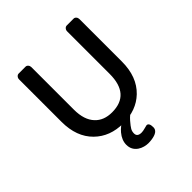

<svg xmlns="http://www.w3.org/2000/svg" viewBox="-254 -926 1338 1338"><g transform="rotate(-45 414.5 -257.5)"><path d="M413.6 -96.7Q590.8 -96.7 590.8 -298.3V-717.3Q590.8 -730 598.9 -739.3Q606.9 -748.5 618.2 -748.5H685.1Q696.3 -748.5 704.1 -739.3Q711.9 -730 711.9 -717.3V-299.3Q711.9 -148.9 624 -64.5Q543.5 12.7 414.1 12.7Q284.2 12.7 202.6 -67.4Q117.2 -150.9 117.2 -299.3V-717.3Q117.2 -730 125.2 -739.3Q133.3 -748.5 144.5 -748.5H211.4Q222.7 -748.5 230.5 -739.3Q238.3 -730 238.3 -717.3V-298.3Q238.3 -197.3 287.6 -145.5Q333 -96.7 413.6 -96.7ZM519.5 136.2Q543.5 136.2 543.5 180.2Q543.5 223.1 471.2 232.4Q456.1 234.4 439.5 234.4Q422.9 234.4 402.3 229Q381.8 223.6 364.3 211.9Q323.2 183.6 323.2 133.3Q323.2 87.9 358.4 45.9Q385.3 13.7 429.7 -10.3L452.1 -25.4L504.9 -35.2L526.9 -21.5Q487.8 2 461.4 32.5Q435.1 63 426 79.1Q417 95.2 417 114.7Q417 148.4 459 148.4Q473.6 148.4 494.9 142.3Q516.1 136.2 519.5 136.2Z"/></g></svg>

Font: Capriola
Style: Regular
Weight: 400
Designer: Viktoriya Grabowska
Foundry: Viktoriya Grabowska
Version: Version 1.007